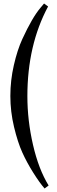

<svg xmlns="http://www.w3.org/2000/svg" viewBox="-20 -802 325 1094"><path d="M107 -579Q164 -703 211 -758L231 -782L254 -765Q136 -545 136 -254Q136 -116 168 23Q200 162 257 255L234 272Q206 240 169.5 182Q133 124 107 66.5Q81 9 60 -78.5Q39 -166 39 -255Q39 -344 59 -431Q79 -518 107 -579Z"/></svg>

Font: Rufina
Style: Regular
Weight: 400
Designer: Martin Sommaruga
Foundry: Martin Sommaruga
Version: Version 1.001